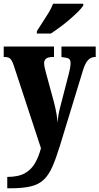

<svg xmlns="http://www.w3.org/2000/svg" viewBox="-23 -786 534 1031"><path d="M16 164Q75 164 110 144.5Q145 125 165 90Q185 55 197 10L51 -434Q41 -464 30.5 -472Q20 -480 2 -480H-3V-536H267V-480H263Q236 -480 225 -471.5Q214 -463 214 -447Q214 -437 216.5 -424.5Q219 -412 223 -398L266 -240Q275 -206 280 -176.5Q285 -147 286 -127Q290 -173 299 -206L347 -392Q350 -402 353 -419Q356 -436 356 -447Q356 -466 345.5 -471.5Q335 -477 311 -479L307 -480V-536H491V-480H488Q466 -480 450.5 -464Q435 -448 423 -410L299 -4Q278 64 258.5 108.5Q239 153 212.5 178.5Q186 204 143.5 214.5Q101 225 35 225H16ZM175 -619Q188 -640 205 -665.5Q222 -691 238 -717.5Q254 -744 262 -766H424V-756Q416 -743 396.5 -723.5Q377 -704 351.5 -682Q326 -660 299 -640Q272 -620 250 -606H175Z"/></svg>

Font: Noto Serif ExtraCondensed Black
Style: Regular
Weight: 900
Width: 2
Designer: Monotype Design Team
Foundry: Monotype Imaging Inc.
Version: Version 2.015; ttfautohint (v1.8.4.7-5d5b)